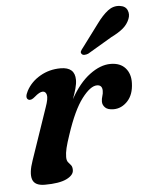

<svg xmlns="http://www.w3.org/2000/svg" viewBox="-52 -759 629 814"><g transform="rotate(-5 262.0 -352.0)"><path d="M68 -353.5Q53 -361.5 68.5 -391Q88.5 -428.5 127.8 -451.2Q167 -474 215 -474Q276 -474 276 -419.5Q276 -403 270.2 -382.2Q264.5 -361.5 256 -339Q293 -406 338.8 -440Q384.5 -474 427.5 -474Q469 -474 490.8 -449.2Q512.5 -424.5 511 -385Q509.5 -336 483.8 -308.8Q458 -281.5 424.5 -281.5Q399.5 -281.5 388.5 -292.5Q377.5 -303.5 377.5 -317.5Q377.5 -329.5 381.2 -340.5Q385 -351.5 385 -363.5Q385 -388.5 362.5 -388.5Q334.5 -388.5 298 -340.5Q261.5 -292.5 228 -191Q216 -156 211 -135Q206 -114 206 -97Q206 -82 212 -74.8Q218 -67.5 223.8 -60.8Q229.5 -54 229.5 -40Q229.5 -18 198.5 -3Q167.5 12 106 12Q63 12 53.8 -15.2Q44.5 -42.5 63 -95L138 -314.5Q151.5 -352 147.5 -367Q143.5 -382 131 -382Q117.5 -382 96 -363Q79 -348 68 -353.5ZM389.5 -649.5Q413.5 -682.5 437 -700.8Q460.5 -719 488 -715.5Q512.5 -712.5 520.2 -694.5Q528 -676.5 520 -657Q511 -634.5 492 -618.5Q473 -602.5 441.5 -587L337.5 -525.5Q329 -522 321 -522Q313 -522 309.5 -527Q304.5 -532.5 308 -539.2Q311.5 -546 317.5 -553Z"/></g></svg>

Font: Fraunces 9pt S000 SemiBold
Style: Italic
Weight: 600
Italic angle: -16°
Version: Version 1.000; ttfautohint (v1.8.3)